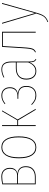

<svg xmlns="http://www.w3.org/2000/svg" viewBox="1076 -1646 761 2954"><g transform="rotate(-90 1457.0 -168.5)"><path d="M377 -152Q377 -77 332.5 -38.5Q288 0 216 0H98V-514Q134 -521 159.5 -525Q185 -529 217 -529Q283 -529 317.5 -492.5Q352 -456 352 -397Q352 -347 328 -317Q304 -287 260 -281Q314 -279 345.5 -245.5Q377 -212 377 -152ZM112 -504V-286H235Q285 -286 311.5 -315.5Q338 -345 338 -397Q338 -450 308 -483Q278 -516 217 -516Q187 -516 160 -512Q133 -508 112 -504ZM363 -152Q363 -212 331 -242.5Q299 -273 239 -273H112V-13H215Q280 -13 321.5 -47.5Q363 -82 363 -152Z M836 -262Q836 -127 791.5 -59Q747 9 667 9Q587 9 543 -58.5Q499 -126 499 -258Q499 -393 544 -460.5Q589 -528 668 -528Q748 -528 792 -461.5Q836 -395 836 -262ZM514 -258Q514 -131 554 -67.5Q594 -4 667 -4Q741 -4 781 -67.5Q821 -131 821 -262Q821 -390 781.5 -452.5Q742 -515 668 -515Q595 -515 554.5 -452Q514 -389 514 -258Z M1096 -278 1260 0H1245L1084 -271H1009V0H995V-518H1009V-284H1085L1222 -518H1236Z M1592 -398Q1592 -345 1566 -314Q1540 -283 1493 -275Q1612 -265 1612 -145Q1612 -73 1573.5 -32Q1535 9 1469 9Q1420 9 1386 -9.5Q1352 -28 1320 -60L1328 -69Q1361 -37 1392 -20.5Q1423 -4 1469 -4Q1529 -4 1563.5 -40.5Q1598 -77 1598 -145Q1598 -208 1563 -238Q1528 -268 1459 -268H1414L1415 -281H1457Q1517 -281 1547.5 -313Q1578 -345 1578 -398Q1578 -451 1548.5 -483Q1519 -515 1466 -515Q1428 -515 1399.5 -503.5Q1371 -492 1340 -467L1332 -476Q1364 -502 1395.5 -515Q1427 -528 1466 -528Q1524 -528 1558 -492.5Q1592 -457 1592 -398Z M2028 -1 2025 9Q1998 -1 1987 -24Q1976 -47 1976 -93Q1953 -42 1920 -16.5Q1887 9 1840 9Q1778 9 1744 -33Q1710 -75 1710 -145Q1710 -222 1756 -264Q1802 -306 1886 -306H1974V-375Q1974 -444 1949 -480Q1924 -516 1866 -516Q1811 -516 1745 -483L1741 -494Q1807 -528 1867 -528Q1988 -528 1988 -376V-101Q1988 -55 1997 -32.5Q2006 -10 2028 -1ZM1974 -115V-293H1887Q1807 -293 1766 -255.5Q1725 -218 1725 -145Q1725 -80 1755 -42Q1785 -4 1840 -4Q1930 -4 1974 -115Z M2446 -518V0H2432V-505H2226L2208 -212Q2203 -126 2196.5 -87.5Q2190 -49 2176.5 -29.5Q2163 -10 2133 3L2129 -9Q2154 -20 2165.5 -38.5Q2177 -57 2183 -94Q2189 -131 2194 -213L2213 -518Z M2742 1Q2725 63 2708.5 97.5Q2692 132 2666.5 154.5Q2641 177 2597 192L2595 181Q2637 166 2660 145Q2683 124 2697 92.5Q2711 61 2729 0H2723L2569 -518H2583L2733 -11L2875 -518H2889Z"/></g></svg>

Font: Fira Sans Compressed Hair
Style: Regular
Weight: 100
Width: 1
Designer: bBox Type GmbH & Carrois Corporate GbR & Edenspiekermann AG
Foundry: bBox Type GmbH & Carrois Corporate GbR & Edenspiekermann AG
Version: Version 4.301